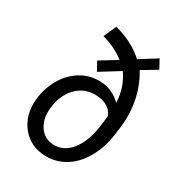

<svg xmlns="http://www.w3.org/2000/svg" viewBox="-184 -889 941 1018"><g transform="rotate(30 286.5 -380.5)"><path d="M452.1 -634.3Q538.6 -490.2 514.2 -309.1L507.8 -264.6Q496.1 -183.1 457.8 -118.2Q419.4 -53.2 364.5 -20.8Q309.6 11.7 246.1 10.3Q154.3 8.3 99.6 -58.8Q44.9 -126 54.2 -224.1Q61 -294.4 94.7 -353.8Q128.4 -413.1 182.6 -446.3Q236.8 -479.5 301.3 -477.5Q376.5 -475.6 430.7 -421.4Q428.7 -510.3 377 -585L260.3 -512.7L231.4 -565.4L332.5 -627Q282.7 -668.9 195.8 -694.3L230 -771Q337.4 -743.7 410.6 -677.2L512.7 -740.7L541 -687.5ZM428.2 -339.4Q400.9 -400.9 317.9 -403.3Q247.6 -405.3 199.7 -355.7Q151.9 -306.2 142.6 -223.6Q135.3 -155.8 166.5 -110.1Q197.8 -64.5 252.4 -63Q314.5 -60.5 358.9 -114Q403.3 -167.5 418.5 -261.2Z"/></g></svg>

Font: TypoPRO Roboto
Style: Italic
Weight: 400
Italic angle: -12°
Designer: Google
Version: Version 2.136; 2016